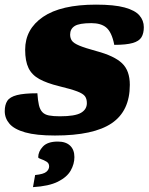

<svg xmlns="http://www.w3.org/2000/svg" viewBox="-20 -556 626 809"><path d="M137.5 -163Q139.5 -132.5 144 -113.2Q148.5 -94 158.5 -83.5Q168.5 -73 186.2 -69.5Q204 -66 232.5 -66Q296 -66 321 -80.5Q346 -95 346 -121.5Q346 -139.5 338 -150.5Q330 -161.5 305 -171Q280 -180.5 228.5 -193Q177.5 -205.5 146 -222.8Q114.5 -240 100.2 -269.2Q86 -298.5 86 -346.5Q86 -433.5 161.5 -485Q237 -536.5 384.5 -536.5Q461 -536.5 505 -524.5Q549 -512.5 567.5 -491Q586 -469.5 586 -441.5Q586 -415.5 576 -399Q566 -382.5 539 -374.8Q512 -367 461.5 -367Q451 -421.5 426.5 -441Q404.5 -458.5 365 -458.5Q313.5 -458.5 294.5 -446.2Q275.5 -434 275.5 -410.5Q275.5 -395.5 282.8 -384.8Q290 -374 313.8 -364Q337.5 -354 387 -340.5Q461.5 -320.5 494.2 -289.5Q527 -258.5 527 -198.5Q527 -88.5 450.8 -36.8Q374.5 15 211.5 15Q132.5 15 86 1.8Q39.5 -11.5 19.8 -34.8Q0 -58 0 -87.5Q0 -114.5 10.8 -131Q21.5 -147.5 51.2 -155.2Q81 -163 137.5 -163ZM141 106.5Q141 82.5 160.8 61.5Q180.5 40.5 223.5 40.5Q257.5 40.5 275.5 57.8Q293.5 75 293.5 106Q293.5 135 277.8 162.8Q262 190.5 224 209.5Q186 228.5 119 232.5L128 181.5Q163.5 178 175.2 168Q187 158 187 145Q187 131.5 175.5 124.8Q164 118 152.5 114.2Q141 110.5 141 106.5Z"/></svg>

Font: Newsreader 6pt ExtraBold
Style: Italic
Weight: 800
Italic angle: -17°
Designer: Hugues Gentile
Foundry: Production Type
Version: Version 1.003; ttfautohint (v1.8.3)